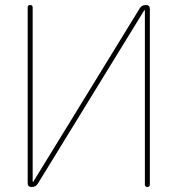

<svg xmlns="http://www.w3.org/2000/svg" viewBox="-20 -750 712 770"><path d="M107 0Q91 0 91 -16V-720Q91 -730 101 -730Q111 -730 111 -720V-22Q111 -21 112 -21Q114 -21 114 -22L540 -716Q548 -730 565 -730Q581 -730 581 -714V-10Q581 0 571 0Q561 0 561 -10V-708Q561 -709 560 -709Q558 -709 558 -708L132 -14Q124 0 107 0Z"/></svg>

Font: Rounded Mplus 1c Thin
Style: Regular
Weight: 250
Version: Version 1.059.20150529